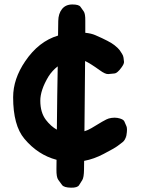

<svg xmlns="http://www.w3.org/2000/svg" viewBox="-20 -871 650 877"><path d="M243.7 -567.9Q241.2 -443.4 239.7 -278.8Q212.4 -293.9 189.9 -323.2Q164.1 -356.9 164.1 -411.1Q164.1 -459.5 201.7 -522Q218.8 -548.8 243.7 -567.9ZM304.7 -13.7Q333.5 -13.2 341.1 -25.1Q348.6 -37.1 356 -48.8Q363.3 -60.5 363.8 -96.7L364.3 -136.2Q409.2 -144.5 453.6 -168Q503.9 -194.3 516.1 -203.6Q528.3 -212.9 540.3 -221.9Q552.2 -231 557.1 -252.4Q554.7 -237.3 554.7 -237.3L556.2 -244.6L557.6 -253.9Q562.5 -283.2 557.6 -294.4Q552.7 -305.7 547.9 -316.7Q543 -327.6 516.1 -332.5Q504.4 -334.5 489.7 -332.5Q475.6 -330.6 465.8 -325.4Q456.1 -320.3 446.3 -314.9Q436.5 -309.6 397.5 -285.6Q382.8 -276.9 365.7 -271.5L368.7 -592.3Q392.1 -581.5 435.5 -550.3Q461.4 -531.2 475.1 -532.7Q488.8 -534.2 502.4 -535.4Q516.1 -536.6 534.7 -562.5Q547.4 -579.6 546.4 -588.9Q545.4 -598.1 544.2 -607.4Q543 -616.7 537.6 -625Q532.2 -633.3 526.9 -641.4Q521.5 -649.4 502.9 -664.6Q481.9 -681.6 415.5 -710.4Q396 -718.8 369.6 -721.2Q369.1 -749 369.6 -775.9Q370.1 -808.1 362.5 -818.8Q355 -829.6 347.4 -840.1Q339.8 -850.6 310.5 -850.6Q279.8 -850.6 263.2 -829.6Q246.6 -808.6 246.1 -775.4L245.1 -708.5Q156.7 -682.1 95.2 -591.3Q40 -510.3 40 -426.8Q40 -298.3 91.3 -237.3Q152.8 -163.6 238.3 -141.1Q238.3 -119.6 237.8 -98.1Q237.3 -61.5 246.1 -49.8Q254.9 -38.1 263.4 -26.1Q272 -14.2 304.7 -13.7Z"/></svg>

Font: Comic Relief
Style: Bold
Weight: 700
Designer: Jeff Davis
Foundry: Loudifier
Version: Version 1.200; ttfautohint (v1.8.4.7-5d5b)